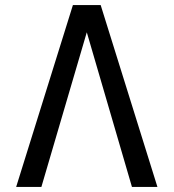

<svg xmlns="http://www.w3.org/2000/svg" viewBox="-20 -741 688 761"><path d="M379 -721H269L44 0H144L324 -613L503 0H604Z"/></svg>

Font: UULA Sans Medium
Style: Regular
Weight: 500
Designer: Mohamed Gaber, Laura Garcia Mut
Foundry: Kief Type Foundry
Version: Version 3.006;hotconv 1.0.109;makeotfexe 2.5.65596